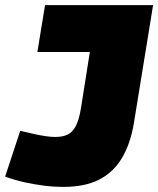

<svg xmlns="http://www.w3.org/2000/svg" viewBox="-51 -720 618 750"><path d="M-31 -30 28 -209Q57 -202 82 -196.5Q107 -191 128 -188Q149 -185 165 -185Q194 -185 213.5 -194.5Q233 -204 245.5 -228.5Q258 -253 265 -296L300 -517H95L125 -700H547L472 -239Q458 -156 424 -100.5Q390 -45 334.5 -17.5Q279 10 198 10Q158 10 119 5Q80 0 42.5 -8.5Q5 -17 -31 -30Z"/></svg>

Font: Georama ExtraCondensed Thin Black
Style: Italic
Weight: 900
Italic angle: -9°
Version: Version 1.001